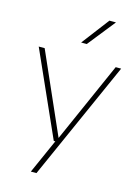

<svg xmlns="http://www.w3.org/2000/svg" viewBox="-148 -888 862 1188"><g transform="rotate(15 283.0 -294.0)"><path d="M260 0 19 -540H57L284 -25.5L512 -540H547L208 220H172L270 0ZM266 -632 400 -808H442L302 -632Z"/></g></svg>

Font: Encode Sans Exp Th
Style: Regular
Weight: 100
Width: 7
Designer: Multiple Designers
Foundry: Impallari Type
Version: Version 3.002; ttfautohint (v1.8.3) -l 8 -r 50 -G 200 -x 14 